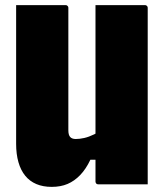

<svg xmlns="http://www.w3.org/2000/svg" viewBox="-20 -720 640 750"><path d="M557 0Q529 0 493.5 0Q458 0 423.5 0Q389 0 364 0Q362 0 360 -0.5Q358 -1 357 -2Q356 -3 355 -4.5Q354 -6 353.5 -7.5Q353 -9 353 -11Q353 -97 353 -183Q353 -269 353 -355.5Q353 -442 353 -528Q353 -614 353 -700Q380 -700 414.5 -700Q449 -700 484.5 -700Q520 -700 546 -700Q550 -700 552 -698.5Q554 -697 555.5 -695Q557 -693 557 -689Q557 -616 557 -542.5Q557 -469 557 -395.5Q557 -322 557 -248.5Q557 -175 557 -102Q557 -74 557 -48Q557 -22 557 0ZM182 10Q148 10 122 -1Q96 -12 78.5 -33.5Q61 -55 52 -86.5Q43 -118 43 -158Q43 -232 43 -306Q43 -380 43 -453.5Q43 -527 43 -600Q43 -626 43 -650.5Q43 -675 43 -700Q91 -700 139.5 -700Q188 -700 236 -700Q240 -700 242 -698.5Q244 -697 245.5 -695Q247 -693 247 -689Q247 -611 247 -530.5Q247 -450 247 -370Q247 -290 247 -211Q247 -193 254 -185Q261 -177 276 -177Q291 -177 309 -181Q327 -185 348.5 -195.5Q370 -206 396 -224V-96H333Q316 -60 293.5 -36.5Q271 -13 244 -1.5Q217 10 182 10Z"/></svg>

Font: Recursive Monospace Black
Style: Regular
Weight: 900
Version: Version 1.047